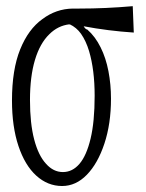

<svg xmlns="http://www.w3.org/2000/svg" viewBox="-20 -543 475 625"><path d="M19 -215.8Q19 -316.4 45.7 -382.3Q72.3 -448.2 118.2 -481Q162.6 -514.2 216.8 -515.1Q227.1 -515.1 237.8 -515.1Q323.2 -515.1 412.1 -522.9Q413.6 -475.1 415.5 -437Q332.5 -442.4 252.4 -457.5Q258.3 -447.3 264.2 -446.8Q290 -424.3 307.6 -388.7Q324.7 -354.5 333 -311.3Q341.3 -268.1 341.3 -221.7Q341.3 -140.1 319.8 -75.4Q298.3 -10.7 262.7 25.9Q227.1 62.5 182.1 62.5Q135.3 62.5 98.1 28.8Q61 -4.9 40 -67.9Q19 -130.9 19 -215.8ZM270 -376.5Q260.3 -409.2 243.7 -433.1Q229 -453.6 207 -463.9Q206.5 -459 206.1 -463.9Q168.5 -459.5 140.6 -431.6Q109.9 -401.9 93.8 -347.9Q77.6 -293.9 77.6 -217.5Q77.6 -141.1 91.3 -88.9Q105 -36.6 129.9 -9.8Q153.8 17.1 184.8 17.1Q215.8 17.1 238.8 -9.8Q261.7 -36.6 274.9 -91.8Q288.1 -147 288.1 -231.2Q288.1 -315.4 270 -376.5Z"/></svg>

Font: Scarab Serif
Style: Light
Weight: 300
Designer: John Roberts
Foundry: Scarab
Version: 1.0